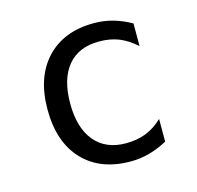

<svg xmlns="http://www.w3.org/2000/svg" viewBox="-78 -546 655 639"><g transform="rotate(-15 250.0 -226.5)"><path d="M424.8 -22.5Q394.5 -5.9 362.8 2.9Q331.1 11.7 297.9 11.7Q193.4 11.7 133.8 -51.3Q74.2 -114.3 74.2 -226.6Q74.2 -337.9 133.8 -401.4Q193.4 -464.8 297.9 -464.8Q331.1 -464.8 362.3 -456.1Q393.6 -447.3 424.8 -429.7V-351.6Q395.5 -377.9 365.7 -389.6Q335.9 -401.4 297.9 -401.4Q227.5 -401.4 189.9 -356Q152.3 -310.5 152.3 -226.6Q152.3 -142.6 190.4 -96.7Q228.5 -50.8 297.9 -50.8Q336.9 -50.8 367.7 -63Q398.4 -75.2 424.8 -100.6Z"/></g></svg>

Font: BabelStone Flags
Style: Regular
Weight: 400
Designer: Andrew West
Foundry: BabelStone
Version: Version 4.12